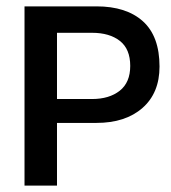

<svg xmlns="http://www.w3.org/2000/svg" viewBox="-20 -583 538 603"><path d="M159 0H57V-563H159ZM144 -563H283Q377 -563 429 -516Q481 -469 481 -374Q481 -291 427.5 -244Q374 -197 283 -197H144V-272H269Q323 -272 356 -298Q389 -324 389 -376Q389 -429 356.5 -454.5Q324 -480 269 -480H144Z"/></svg>

Font: Darker Grotesque Light
Style: Bold
Weight: 700
Version: Version 1.000;gftools[0.9.28]